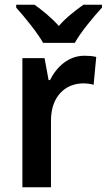

<svg xmlns="http://www.w3.org/2000/svg" viewBox="-20 -786 448 806"><path d="M161 -606H294C318 -650 373 -716 408 -754V-766H330C297 -742 260 -715 227 -677C195 -713 156 -744 125 -766H48V-754C83 -715 137 -649 161 -606ZM334 -552C268 -552 218 -506 190 -450H184L167 -542H74V0H194V-280C194 -381 254 -436 330 -436C342 -436 362 -434 373 -430L384 -547C369 -551 349 -552 334 -552Z"/></svg>

Font: Noto Sans Gujarati UI SemiCondensed SemiBold
Style: Regular
Weight: 600
Width: 4
Designer: Jelle Bosma - Monotype Design Team, Universal Thirst
Foundry: Monotype Imaging Inc.
Version: Version 2.106